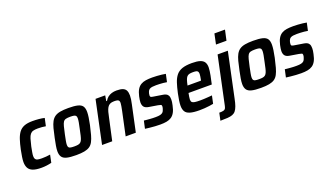

<svg xmlns="http://www.w3.org/2000/svg" viewBox="-80 -1346 3704 2148"><g transform="rotate(-20 1772.5 -272.5)"><path d="M195 8Q130 8 93 -6.5Q56 -21 40.5 -50Q25 -79 25 -121Q25 -144 30.5 -181Q36 -218 45 -262Q59 -328 75 -376.5Q91 -425 115 -456.5Q139 -488 177.5 -503Q216 -518 276 -518Q315 -518 352 -514.5Q389 -511 418 -504L398 -412Q379 -416 353 -418Q327 -420 304 -420Q270 -420 248.5 -414Q227 -408 213 -390.5Q199 -373 189 -340.5Q179 -308 167 -255Q160 -218 155 -191Q150 -164 150 -146Q150 -122 158.5 -110Q167 -98 186 -94Q205 -90 235 -90Q257 -90 284.5 -92Q312 -94 334 -98L315 -7Q288 0 256.5 4Q225 8 195 8Z M609 8Q538 8 497.5 -2Q457 -12 440 -37Q423 -62 423 -104Q423 -132 429.5 -169.5Q436 -207 446 -255Q459 -318 471 -363.5Q483 -409 499.5 -439Q516 -469 541.5 -486.5Q567 -504 606 -511Q645 -518 702 -518Q773 -518 813.5 -508Q854 -498 870.5 -473.5Q887 -449 887 -405Q887 -378 881.5 -340.5Q876 -303 866 -255Q852 -192 839.5 -147Q827 -102 811 -71.5Q795 -41 770 -24Q745 -7 706 0.5Q667 8 609 8ZM621 -91Q648 -91 665 -94Q682 -97 693.5 -106Q705 -115 713 -133Q721 -151 728 -181Q735 -211 744 -255Q754 -299 759 -327.5Q764 -356 764 -374Q764 -394 757 -403Q750 -412 734 -415.5Q718 -419 690 -419Q657 -419 637.5 -414Q618 -409 607 -392.5Q596 -376 587.5 -343.5Q579 -311 567 -255Q558 -211 552.5 -182.5Q547 -154 547 -135Q547 -116 554 -106.5Q561 -97 577.5 -94Q594 -91 621 -91Z M917 0 1025 -510H1140L1129 -445H1138Q1152 -470 1172.5 -486Q1193 -502 1219 -510Q1245 -518 1277 -518Q1325 -518 1351.5 -507Q1378 -496 1389 -473Q1400 -450 1400 -414Q1400 -395 1396.5 -369.5Q1393 -344 1386 -314L1319 0H1198L1258 -280Q1265 -312 1268.5 -335Q1272 -358 1273 -372Q1273 -391 1266.5 -399.5Q1260 -408 1246.5 -411Q1233 -414 1210 -414Q1180 -414 1161 -404.5Q1142 -395 1130 -375Q1118 -355 1109.5 -324.5Q1101 -294 1093 -252L1038 0Z M1609 8Q1580 8 1547 6Q1514 4 1483.5 0.5Q1453 -3 1430 -6L1450 -97Q1466 -95 1484 -93.5Q1502 -92 1519.5 -90.5Q1537 -89 1554.5 -88.5Q1572 -88 1588 -88Q1622 -88 1642.5 -93Q1663 -98 1674 -109Q1685 -120 1690 -138Q1694 -148 1696.5 -157.5Q1699 -167 1699 -177Q1699 -192 1689 -196Q1679 -200 1656 -204L1552 -221Q1515 -227 1499 -246Q1483 -265 1483 -301Q1483 -314 1486 -332.5Q1489 -351 1493 -370Q1504 -418 1521.5 -447.5Q1539 -477 1565 -492.5Q1591 -508 1625 -513Q1659 -518 1701 -518Q1729 -518 1758.5 -516Q1788 -514 1815 -511Q1842 -508 1860 -504L1840 -412Q1820 -416 1797 -418Q1774 -420 1753 -421Q1732 -422 1713 -422Q1688 -422 1668 -419.5Q1648 -417 1634.5 -408.5Q1621 -400 1614 -381Q1611 -373 1608 -362Q1605 -351 1605 -338Q1605 -324 1613.5 -319.5Q1622 -315 1644 -312L1744 -296Q1767 -293 1783.5 -285.5Q1800 -278 1809.5 -261.5Q1819 -245 1819 -214Q1819 -202 1817 -184.5Q1815 -167 1810 -147Q1800 -97 1783 -66.5Q1766 -36 1741.5 -20Q1717 -4 1684.5 2Q1652 8 1609 8Z M2074 8Q2005 8 1964.5 -4Q1924 -16 1908 -42.5Q1892 -69 1892 -111Q1892 -139 1897.5 -175Q1903 -211 1912 -254Q1927 -323 1943.5 -372.5Q1960 -422 1986.5 -454.5Q2013 -487 2057.5 -502.5Q2102 -518 2173 -518Q2235 -518 2270 -506.5Q2305 -495 2320 -471Q2335 -447 2335 -409Q2335 -390 2331.5 -365.5Q2328 -341 2323 -314Q2318 -287 2310 -254L2302 -216H2025Q2021 -192 2017.5 -173.5Q2014 -155 2014 -142Q2014 -120 2023.5 -110Q2033 -100 2056.5 -96.5Q2080 -93 2122 -93Q2139 -93 2163 -94Q2187 -95 2212.5 -97Q2238 -99 2262 -101L2242 -8Q2223 -4 2194.5 0Q2166 4 2134.5 6Q2103 8 2074 8ZM2043 -298H2203L2206 -309Q2210 -331 2212.5 -347Q2215 -363 2215 -374Q2215 -393 2208.5 -402.5Q2202 -412 2188 -415Q2174 -418 2151 -418Q2124 -418 2106.5 -413.5Q2089 -409 2078 -396.5Q2067 -384 2059 -360.5Q2051 -337 2043 -298Z M2499 -620 2525 -743H2651L2624 -620ZM2254 198 2273 109Q2309 109 2325.5 104Q2342 99 2348 87Q2354 75 2358 56L2478 -510H2600L2488 19Q2478 70 2466 103Q2454 136 2438.5 155.5Q2423 175 2399 184Q2375 193 2339.5 195.5Q2304 198 2254 198Z M2809 8Q2738 8 2697.5 -2Q2657 -12 2640 -37Q2623 -62 2623 -104Q2623 -132 2629.5 -169.5Q2636 -207 2646 -255Q2659 -318 2671 -363.5Q2683 -409 2699.5 -439Q2716 -469 2741.5 -486.5Q2767 -504 2806 -511Q2845 -518 2902 -518Q2973 -518 3013.5 -508Q3054 -498 3070.5 -473.5Q3087 -449 3087 -405Q3087 -378 3081.5 -340.5Q3076 -303 3066 -255Q3052 -192 3039.5 -147Q3027 -102 3011 -71.5Q2995 -41 2970 -24Q2945 -7 2906 0.5Q2867 8 2809 8ZM2821 -91Q2848 -91 2865 -94Q2882 -97 2893.5 -106Q2905 -115 2913 -133Q2921 -151 2928 -181Q2935 -211 2944 -255Q2954 -299 2959 -327.5Q2964 -356 2964 -374Q2964 -394 2957 -403Q2950 -412 2934 -415.5Q2918 -419 2890 -419Q2857 -419 2837.5 -414Q2818 -409 2807 -392.5Q2796 -376 2787.5 -343.5Q2779 -311 2767 -255Q2758 -211 2752.5 -182.5Q2747 -154 2747 -135Q2747 -116 2754 -106.5Q2761 -97 2777.5 -94Q2794 -91 2821 -91Z M3287 8Q3258 8 3225 6Q3192 4 3161.5 0.5Q3131 -3 3108 -6L3128 -97Q3144 -95 3162 -93.5Q3180 -92 3197.5 -90.5Q3215 -89 3232.5 -88.5Q3250 -88 3266 -88Q3300 -88 3320.5 -93Q3341 -98 3352 -109Q3363 -120 3368 -138Q3372 -148 3374.5 -157.5Q3377 -167 3377 -177Q3377 -192 3367 -196Q3357 -200 3334 -204L3230 -221Q3193 -227 3177 -246Q3161 -265 3161 -301Q3161 -314 3164 -332.5Q3167 -351 3171 -370Q3182 -418 3199.5 -447.5Q3217 -477 3243 -492.5Q3269 -508 3303 -513Q3337 -518 3379 -518Q3407 -518 3436.5 -516Q3466 -514 3493 -511Q3520 -508 3538 -504L3518 -412Q3498 -416 3475 -418Q3452 -420 3431 -421Q3410 -422 3391 -422Q3366 -422 3346 -419.5Q3326 -417 3312.5 -408.5Q3299 -400 3292 -381Q3289 -373 3286 -362Q3283 -351 3283 -338Q3283 -324 3291.5 -319.5Q3300 -315 3322 -312L3422 -296Q3445 -293 3461.5 -285.5Q3478 -278 3487.5 -261.5Q3497 -245 3497 -214Q3497 -202 3495 -184.5Q3493 -167 3488 -147Q3478 -97 3461 -66.5Q3444 -36 3419.5 -20Q3395 -4 3362.5 2Q3330 8 3287 8Z"/></g></svg>

Font: Saira SemiCondensed SemiBold
Style: Italic
Weight: 600
Width: 4
Italic angle: -12°
Designer: Hector Gatti with collaboration of the Omnibus-Type team
Foundry: Omnibus-Type
Version: Version 1.101